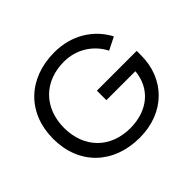

<svg xmlns="http://www.w3.org/2000/svg" viewBox="-163 -922 1143 1143"><g transform="rotate(-45 408.5 -350.0)"><path d="M435 -289H679C667 -156 566 -70 418 -70C251 -70 140 -182 140 -350C140 -518 251 -630 418 -630C522 -630 610 -574 655 -486L735 -526C675 -640 559 -710 418 -710C196 -710 48 -566 48 -350C48 -134 196 10 418 10C629 10 770 -134 770 -331V-369H435Z"/></g></svg>

Font: Gully
Style: Regular
Weight: 400
Designer: jaikishan Patel
Foundry: MagicType
Version: Version 1.000;Glyphs 3.2 (3242)